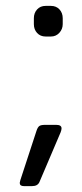

<svg xmlns="http://www.w3.org/2000/svg" viewBox="-20 -513 280 652"><path d="M95 -431V-451Q95 -469 106 -481Q117 -493 135 -493H153Q171 -493 182 -481Q193 -469 193 -451V-431Q193 -414 181.5 -401.5Q170 -389 153 -389H135Q117 -389 106 -401Q95 -413 95 -431ZM47 108 49 99 104 -69Q108 -81 113.5 -85Q119 -89 133 -89H171Q189 -89 189 -77Q189 -72 186 -64L114 105Q108 119 89 119H61Q47 119 47 108Z"/></svg>

Font: Mitr Light
Style: Regular
Weight: 300
Designer: Thanarat Vachiruckul
Foundry: Cadson Demak
Version: Version 1.003